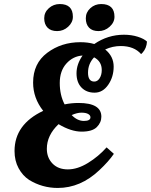

<svg xmlns="http://www.w3.org/2000/svg" viewBox="-20 -919 748 951"><path d="M578 -691Q538 -691 501 -674Q543 -640 543 -589Q543 -538 516 -499Q489 -460 448.5 -460Q408 -460 383.5 -485.5Q359 -511 359 -556Q359 -601 389 -644Q342 -641 309 -604.5Q276 -568 276 -508Q276 -448 300 -402Q334 -409 369 -409Q482 -409 482 -341Q482 -312 459.5 -289.5Q437 -267 384.5 -267Q332 -267 270 -304Q212 -249 212 -182Q212 -138 240 -109Q268 -80 316 -80Q364 -80 416 -112Q468 -144 508 -189L544 -157Q518 -119 472 -76Q379 12 266 12Q189 12 124 -28Q92 -49 72 -86Q52 -123 52 -171Q52 -303 194 -370Q144 -433 144 -510Q144 -605 214 -657.5Q284 -710 378 -710Q416 -710 447 -701Q514 -747 594 -747Q631 -747 662.5 -737Q694 -727 708 -713Q706 -680 686 -658L679 -651Q644 -691 578 -691ZM481 -899Q547 -899 547 -836Q547 -808 523 -786.5Q499 -765 468 -765Q437 -765 421 -782Q405 -799 405 -828.5Q405 -858 427.5 -878.5Q450 -899 481 -899ZM276 -899Q341 -899 341 -836Q341 -808 317.5 -786.5Q294 -765 263 -765Q232 -765 215.5 -782Q199 -799 199 -828.5Q199 -858 222 -878.5Q245 -899 276 -899ZM484 -572Q484 -615 446 -635Q416 -603 416 -559Q416 -515 447 -515Q463 -515 473.5 -531.5Q484 -548 484 -572ZM335 -349Q363 -320 395.5 -320Q428 -320 428 -338Q428 -348 416.5 -354.5Q405 -361 383.5 -361Q362 -361 335 -349Z"/></svg>

Font: Oleo Script Swash Caps
Style: Regular
Weight: 400
Designer: Soytutype
Foundry: Soytutype
Version: Version 1.002